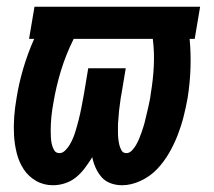

<svg xmlns="http://www.w3.org/2000/svg" viewBox="-20 -540 634 568"><path d="M137 8Q109 8 86.5 -5Q64 -18 50 -39.5Q36 -61 29.5 -87Q23 -113 21.5 -140Q20 -167 22 -194.5Q24 -222 29 -250Q36 -294 49 -338Q62 -382 81 -425H66L82 -520H572L556 -425H541Q545 -382 543.5 -338Q542 -294 535 -250Q530 -222 523 -194.5Q516 -167 505.5 -140Q495 -113 480 -87Q465 -61 444.5 -39.5Q424 -18 396 -5Q368 8 341 8Q323 8 307 2Q291 -4 280.5 -16Q270 -28 263 -43.5Q256 -59 253 -75Q243 -59 231.5 -43.5Q220 -28 205.5 -16Q191 -4 173 2Q155 8 137 8ZM156 -87Q165 -87 173 -95Q181 -103 186 -111.5Q191 -120 195 -129Q199 -138 202 -147.5Q205 -157 207.5 -166Q210 -175 212.5 -184.5Q215 -194 217 -203.5Q219 -213 221 -222.5Q223 -232 224.5 -241.5Q226 -251 228 -260L241 -338H352L339 -260Q337 -251 336 -241.5Q335 -232 333.5 -222.5Q332 -213 331.5 -203.5Q331 -194 330 -185Q329 -176 329 -166.5Q329 -157 329 -147.5Q329 -138 330 -129Q331 -120 333 -111.5Q335 -103 339.5 -95Q344 -87 354 -87Q363 -87 370.5 -95Q378 -103 383 -112Q388 -121 392 -130.5Q396 -140 399 -149Q402 -158 405 -167.5Q408 -177 410 -186.5Q412 -196 414.5 -205.5Q417 -215 419 -224.5Q421 -234 423 -243.5Q425 -253 426 -263Q433 -304 435 -345Q437 -386 432 -425H198Q175 -379 160.5 -331.5Q146 -284 138 -236Q136 -225 134.5 -215Q133 -205 132 -194.5Q131 -184 130.5 -174Q130 -164 130 -154Q130 -144 130.5 -134Q131 -124 133 -114.5Q135 -105 140 -96Q145 -87 156 -87Z"/></svg>

Font: Iosevka QP
Style: Bold Italic
Weight: 700
Italic angle: -9°
Designer: Belleve Invis
Foundry: Belleve Invis
Version: Version 20.0.0; ttfautohint (v1.8.4)